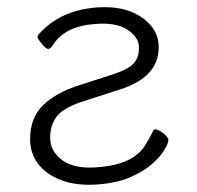

<svg xmlns="http://www.w3.org/2000/svg" viewBox="-20 -501 550 536"><path d="M314 -251 215 -219Q158 -201 139 -176.5Q120 -152 120 -116Q120 -78 155 -53Q189 -29 251 -34Q349 -41 383 -92Q398 -115 407 -135Q408 -139 414 -140Q421 -140 436 -129Q450 -118 450 -110Q450 -101 439 -83Q428 -64 405.5 -44Q383 -24 345.5 -7Q308 10 250.5 14Q193 18 151 2Q109 -14 86 -44Q64 -74 64 -112Q64 -172 100 -207Q137 -243 201 -263L297 -294Q339 -308 353 -324Q368 -340 368 -368Q368 -397 336 -418Q304 -439 245 -434Q160 -428 127 -374Q121 -365 115 -364.5Q109 -364 99 -376Q87 -390 85 -396Q84 -400 89 -406Q146 -471 247 -480Q348 -488 399 -432Q423 -406 423 -369Q423 -285 314 -251Z"/></svg>

Font: LXGW WenKai Lite Light
Style: Regular
Weight: 300
Designer: LXGW / Fontworks Inc.
Foundry: LXGW / Fontworks Inc.
Version: Version 1.511; March 25, 2025